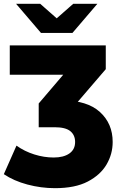

<svg xmlns="http://www.w3.org/2000/svg" viewBox="-38 -779 627 1002"><path d="M249 203Q176 203 105 184Q34 165 -18 130L48 -19Q90 11 141 27Q192 43 242 43Q294 43 324 22Q354 1 354 -38Q354 -74 329 -94.5Q304 -115 247 -115H164V-239L350 -457L368 -389H13V-542H514V-418L327 -200L234 -255H287Q417 -255 483.5 -194.5Q550 -134 550 -38Q550 25 518 79.5Q486 134 420 168.5Q354 203 249 203ZM176 -607 46 -759H172L313 -635H203L344 -759H470L340 -607Z"/></svg>

Font: MOST Montserrat ExtraBold
Style: Regular
Weight: 800
Designer: Julieta Ulanovsky
Foundry: Julieta Ulanovsky
Version: Version 8.000;March 11, 2024;FontCreator 15.0.0.2926 64-bit